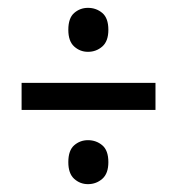

<svg xmlns="http://www.w3.org/2000/svg" viewBox="-20 -568 451 489"><path d="M256 -492Q256 -522 240.5 -535Q225 -548 204 -548Q184 -548 169 -535Q154 -522 154 -492Q154 -463 169 -449.5Q184 -436 204 -436Q225 -436 240.5 -449.5Q256 -463 256 -492ZM35 -288H376V-357H35ZM256 -155Q256 -185 240.5 -198Q225 -211 204 -211Q184 -211 169 -198Q154 -185 154 -155Q154 -126 169 -112.5Q184 -99 204 -99Q225 -99 240.5 -112.5Q256 -126 256 -155Z"/></svg>

Font: Noto Sans Devanagari Extra Condensed
Style: Regular
Weight: 400
Width: 2
Designer: Monotype Design Team
Foundry: Monotype Imaging Inc.
Version: 1.000